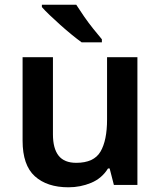

<svg xmlns="http://www.w3.org/2000/svg" viewBox="-20 -786 684 816"><path d="M564 -543V0H464L446 -70H439Q413 -28 367.5 -9Q322 10 271 10Q180 10 128 -37Q76 -84 76 -188V-543H205V-215Q205 -155 229 -124.5Q253 -94 304 -94Q379 -94 407 -141.5Q435 -189 435 -278V-543ZM304 -766Q318 -744 337 -716.5Q356 -689 376.5 -663.5Q397 -638 413 -619V-606H327Q309 -619 285 -638.5Q261 -658 236.5 -680Q212 -702 191 -722Q170 -742 158 -756V-766Z"/></svg>

Font: Noto Sans Adlam SemiBold
Style: Regular
Weight: 600
Version: Version 3.001